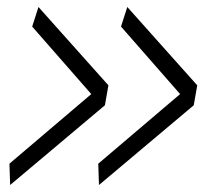

<svg xmlns="http://www.w3.org/2000/svg" viewBox="-20 -546 614 549"><path d="M7 -78 241 -277 72 -470 90 -526 290 -302 280 -245 9 -17ZM261 -78 495 -277 326 -470 344 -526 544 -302 534 -245 263 -17Z"/></svg>

Font: Georama Expanded Light
Style: Italic
Weight: 300
Width: 7
Italic angle: -9°
Designer: Jean-Baptiste Levee
Foundry: Production Type
Version: Version 1.000